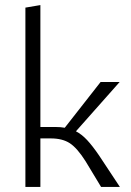

<svg xmlns="http://www.w3.org/2000/svg" viewBox="-20 -736 516 756"><path d="M452 0H378L317 -101Q284 -153 255 -172Q226 -191 180 -191H139V0H80V-706L139 -716V-236H198Q219 -236 235 -233L376 -413H451L279 -219Q302 -207 323 -184.5Q344 -162 370 -124Z"/></svg>

Font: Ysabeau Infant Semilight
Style: Regular
Weight: 300
Designer: Christian Thalmann (Catharsis Fonts)
Version: Version 0.003